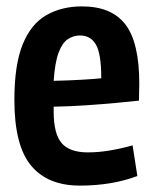

<svg xmlns="http://www.w3.org/2000/svg" viewBox="-20 -571 479 601"><path d="M230 10Q129 10 77 -53Q25 -116 25 -258Q25 -368 51 -432Q77 -496 125 -523.5Q173 -551 237 -551Q329 -551 372.5 -494.5Q416 -438 416 -309Q416 -301 415.5 -284Q415 -267 415 -256Q388 -253 345 -249Q302 -245 251 -241.5Q200 -238 148 -237Q148 -233 148 -229.5Q148 -226 148 -222Q148 -152 173 -123Q198 -94 255 -94Q288 -94 324 -100Q360 -106 395 -116L410 -20Q330 10 230 10ZM148 -318Q195 -319 237.5 -321.5Q280 -324 297 -326Q297 -402 280.5 -431Q264 -460 230 -460Q210 -460 192.5 -448.5Q175 -437 163.5 -406.5Q152 -376 148 -318Z"/></svg>

Font: Georama Semi Condensed SemiBold
Style: Regular
Weight: 600
Width: 4
Designer: Jean-Baptiste Levee
Foundry: Production Type
Version: Version 1.000